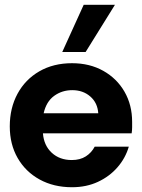

<svg xmlns="http://www.w3.org/2000/svg" viewBox="-20 -773 597 805"><path d="M282 12Q205 12 146 -20.5Q87 -53 54 -110.5Q21 -168 21 -243Q21 -320 53.5 -380Q86 -440 145 -474Q204 -508 282 -508Q356 -508 413 -476Q470 -444 502 -388.5Q534 -333 534 -262Q534 -252 534 -239.5Q534 -227 532 -214H160Q164 -163 197 -132.5Q230 -102 281 -102Q316 -102 340 -117.5Q364 -133 377 -158H520Q506 -110 472.5 -71.5Q439 -33 390.5 -10.5Q342 12 282 12ZM283 -395Q240 -395 207 -371Q174 -347 163 -298H392Q389 -342 358.5 -368.5Q328 -395 283 -395ZM241 -555 331 -753H462L339 -555Z"/></svg>

Font: Host Grotesk ExtraBold
Style: Regular
Weight: 800
Designer: Doğukan Karapınar
Foundry: Element Type
Version: Version 1.003; ttfautohint (v1.8.4.7-5d5b)